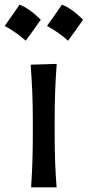

<svg xmlns="http://www.w3.org/2000/svg" viewBox="-50 -804 376 824"><path d="M83.5 0Q87.4 -58.1 89.1 -112.3Q90.8 -166.5 90.8 -231.9V-284.7Q90.8 -356 88.4 -412.4Q85.9 -468.8 81.5 -526.4L193.4 -529.8Q189 -470.7 186.8 -414.1Q184.6 -357.4 184.6 -284.7V-231.9Q184.6 -166.5 186.5 -112.3Q188.5 -58.1 192.9 0ZM215.8 -784Q257.7 -767.9 306.5 -719.5Q291 -697 275.1 -674.7Q259.3 -652.4 242.1 -629.3Q201.3 -665.8 151.9 -692.7Q168.5 -716.3 184.1 -738.3Q199.7 -760.3 215.8 -784ZM34.1 -784Q76 -767.9 124.9 -719.5Q109.3 -697 93.5 -674.7Q77.6 -652.4 60.4 -629.3Q19.6 -665.8 -29.8 -692.7Q-13.1 -716.3 2.4 -738.3Q18 -760.3 34.1 -784Z"/></svg>

Font: Pinar DS1 Medium
Style: Regular
Weight: 500
Designer: Amin Abedi
Version: Version 3.000